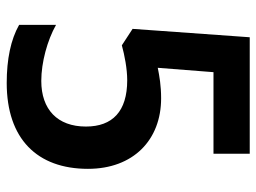

<svg xmlns="http://www.w3.org/2000/svg" viewBox="-116 -638 764 572"><g transform="rotate(90 266.0 -352.0)"><path d="M273 -450C235 -450 207 -445 182 -440L195 -606H438V-714H91L66 -365L115 -333C144 -341 185 -349 219 -349C312 -349 357 -305 357 -226C357 -141 306 -93 221 -93C166 -93 100 -111 54 -137V-27C98 -2 157 10 227 10C394 10 483 -81 483 -232C483 -367 397 -450 273 -450Z"/></g></svg>

Font: Noto Sans Thai Looped SemiCondensed SemiBold
Style: Regular
Weight: 600
Width: 4
Designer: Sasikarn Vongin, Ben Mitchell
Foundry: The Fontpad Ltd
Version: Version 1.001